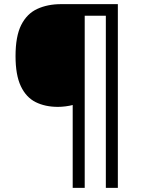

<svg xmlns="http://www.w3.org/2000/svg" viewBox="-20 -780 695 927"><path d="M549 127H491V-704H389V127H331V-273Q316 -269 296.5 -266.5Q277 -264 260 -264Q198 -264 152 -287Q106 -310 80.5 -364Q55 -418 55 -509Q55 -605 82.5 -659.5Q110 -714 160 -737Q210 -760 275 -760H549Z"/></svg>

Font: Noto Sans SignWriting
Style: Regular
Weight: 400
Designer: Monotype Design Team
Foundry: Monotype Imaging Inc.
Version: Version 2.004; ttfautohint (v1.8.4.7-5d5b)